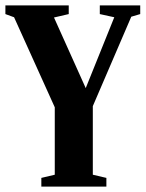

<svg xmlns="http://www.w3.org/2000/svg" viewBox="-20 -479 540 712"><path d="M324.2 -85.4V168.9L374.5 180.7V212.9H133.3V180.7L183.1 168.9V-81.1L32.2 -415L0 -426.8V-459H234.9V-426.8L180.2 -414.1L297.9 -152.3L403.8 -415L350.1 -426.8V-459H500V-426.8L466.8 -417Z"/></svg>

Font: Tinos
Style: Bold
Weight: 700
Designer: Steve Matteson
Foundry: Monotype Imaging Inc.
Version: Version 1.23